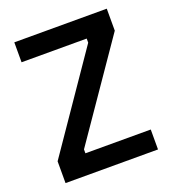

<svg xmlns="http://www.w3.org/2000/svg" viewBox="-127 -781 787 878"><g transform="rotate(-20 267.0 -342.5)"><path d="M42 -588V-685H492V-578L174 -116V-97H492V0H42V-106L359 -568V-588Z"/></g></svg>

Font: Titillium Web[RUS by Daymarius]
Style: Regular
Weight: 600
Designer: Cyrillization by Daymarius
Foundry: Cyrillization by Daymarius
Version: Version 1.002 September 11, 2018